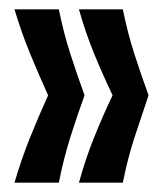

<svg xmlns="http://www.w3.org/2000/svg" viewBox="-20 -470 349 411"><path d="M243 -79H149Q163 -130 181.5 -176Q200 -222 221 -266Q200 -310 181.5 -355Q163 -400 149 -450H243Q253 -400 267.5 -355Q282 -310 298 -266Q283 -222 268 -176Q253 -130 243 -79ZM106 -79H11Q26 -130 44.5 -176Q63 -222 83 -266Q63 -310 44.5 -355Q26 -400 11 -450H106Q116 -400 130.5 -355Q145 -310 161 -266Q145 -222 130.5 -176Q116 -130 106 -79Z"/></svg>

Font: Bricolage Grotesque 48pt Condensed
Style: Regular
Weight: 400
Width: 3
Designer: Mathieu Triay
Foundry: Atelier Triay
Version: Version 1.000; ttfautohint (v1.8.4.7-5d5b);gftools[0.9.32]